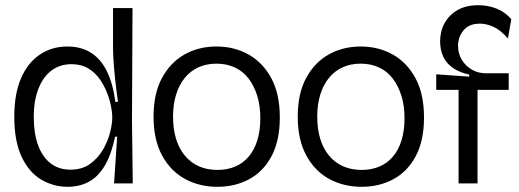

<svg xmlns="http://www.w3.org/2000/svg" viewBox="-20 -706 1996 739"><path d="M240 13Q186 13 139 -14.5Q92 -42 63.5 -102Q35 -162 35 -257Q35 -345 61 -405Q87 -465 133.5 -496Q180 -527 239 -527Q293 -527 331 -502.5Q369 -478 392 -430.5Q415 -383 424 -314H434Q427 -364 423 -402.5Q419 -441 417 -471Q415 -501 415 -527V-675H490L488 -238L491 0H419L431 -180H423Q409 -113 384.5 -70.5Q360 -28 324 -7.5Q288 13 240 13ZM251 -53Q296 -53 326.5 -75Q357 -97 376 -129.5Q395 -162 403.5 -195.5Q412 -229 412 -251V-259Q412 -272 407.5 -296Q403 -320 392.5 -347.5Q382 -375 364.5 -400.5Q347 -426 320 -442.5Q293 -459 255 -459Q212 -459 179.5 -435.5Q147 -412 128.5 -366Q110 -320 110 -255Q110 -193 126.5 -147.5Q143 -102 174.5 -77.5Q206 -53 251 -53Z M817 13Q748 13 692.5 -17Q637 -47 604 -107.5Q571 -168 571 -257Q571 -346 603.5 -406Q636 -466 690.5 -496.5Q745 -527 813 -527Q882 -527 937 -496Q992 -465 1024.5 -404.5Q1057 -344 1057 -254Q1057 -165 1025.5 -105.5Q994 -46 939.5 -16.5Q885 13 817 13ZM817 -52Q855 -52 885.5 -65Q916 -78 937.5 -103.5Q959 -129 970.5 -166Q982 -203 982 -251Q982 -299 970 -337.5Q958 -376 936.5 -404Q915 -432 883.5 -446.5Q852 -461 813 -461Q775 -461 744 -447Q713 -433 691 -406Q669 -379 657.5 -341Q646 -303 646 -258Q646 -210 657.5 -172Q669 -134 691.5 -107Q714 -80 745.5 -66Q777 -52 817 -52Z M1372 13Q1303 13 1247.5 -17Q1192 -47 1159 -107.5Q1126 -168 1126 -257Q1126 -346 1158.5 -406Q1191 -466 1245.5 -496.5Q1300 -527 1368 -527Q1437 -527 1492 -496Q1547 -465 1579.5 -404.5Q1612 -344 1612 -254Q1612 -165 1580.5 -105.5Q1549 -46 1494.5 -16.5Q1440 13 1372 13ZM1372 -52Q1410 -52 1440.5 -65Q1471 -78 1492.5 -103.5Q1514 -129 1525.5 -166Q1537 -203 1537 -251Q1537 -299 1525 -337.5Q1513 -376 1491.5 -404Q1470 -432 1438.5 -446.5Q1407 -461 1368 -461Q1330 -461 1299 -447Q1268 -433 1246 -406Q1224 -379 1212.5 -341Q1201 -303 1201 -258Q1201 -210 1212.5 -172Q1224 -134 1246.5 -107Q1269 -80 1300.5 -66Q1332 -52 1372 -52Z M1745 0V-360H1659V-420L1786 -411V-419Q1749 -427 1724 -444Q1699 -461 1686.5 -487Q1674 -513 1674 -547Q1674 -586 1691.5 -617.5Q1709 -649 1741.5 -667.5Q1774 -686 1822 -686Q1858 -686 1891 -673Q1924 -660 1948 -632L1935 -558Q1907 -590 1880 -602.5Q1853 -615 1827 -615Q1785 -615 1764 -589Q1743 -563 1743 -530Q1743 -499 1758 -475Q1773 -451 1797 -437.5Q1821 -424 1849 -424H1938V-360H1818V0Z"/></svg>

Font: Bricolage Grotesque 48pt Condensed ExtraBold Light
Style: Regular
Weight: 300
Version: Version 1.000;gftools[0.9.30]